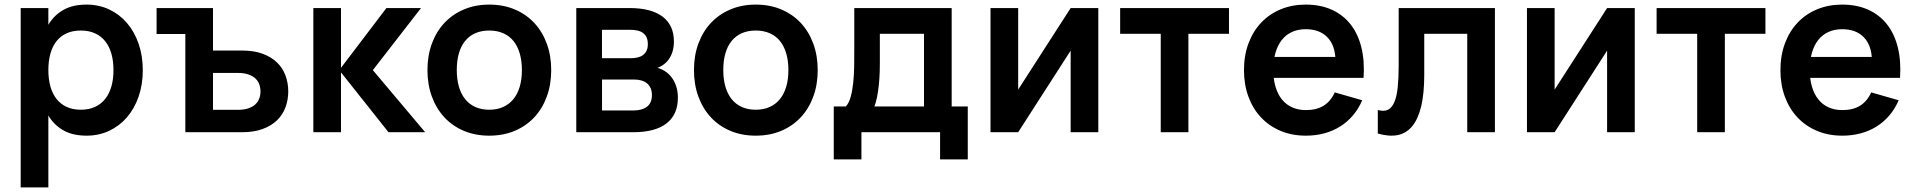

<svg xmlns="http://www.w3.org/2000/svg" viewBox="-20 -575 8325 835"><path d="M70 240V-540H190.3V240ZM356.5 15Q298.6 15 258.9 -6.4Q219.2 -27.8 194.5 -65.8Q169.8 -103.8 159 -156.1Q148.2 -208.4 148.2 -270.2Q148.2 -332.1 159.1 -384.3Q169.9 -436.6 194.7 -474.5Q219.4 -512.3 259.1 -533.7Q298.8 -555 356.5 -555Q409.9 -555 454.7 -534Q499.4 -513 531.9 -475.3Q564.4 -437.6 582.7 -385.1Q601 -332.7 601 -270.2Q601 -207 582.7 -154.5Q564.3 -101.9 531.8 -64.4Q499.2 -26.9 454.5 -6Q409.8 15 356.5 15ZM331.5 -97.8Q367.1 -97.8 393.8 -110.4Q420.6 -122.9 438.3 -145.8Q456 -168.7 464.8 -200.3Q473.5 -231.9 473.5 -270.2Q473.5 -309.3 464.5 -341.2Q455.6 -373 437.8 -395.3Q420.1 -417.7 393.5 -429.9Q367 -442.2 331.5 -442.2Q295 -442.2 268.5 -429.6Q241.9 -417.1 224.6 -394.4Q207.3 -371.8 198.8 -340.2Q190.3 -308.7 190.3 -270.2Q190.3 -230.6 199.3 -198.7Q208.3 -166.8 226.1 -144.4Q243.9 -122 270.2 -109.9Q296.5 -97.8 331.5 -97.8Z M786 -427.2H661V-540H906.3ZM1033 0H786V-540H906.3V-355.2H1033Q1084.6 -355.2 1122.3 -341.2Q1160.1 -327.2 1184.9 -303.1Q1209.7 -279 1221.6 -246.5Q1233.6 -214.1 1233.6 -177.6Q1233.6 -141.1 1221.6 -108.6Q1209.7 -76.2 1184.9 -52Q1160.1 -27.9 1122.3 -14Q1084.6 0 1033 0ZM1014.8 -97.4Q1040.9 -97.4 1059.5 -103.7Q1078.1 -109.9 1089.9 -120.6Q1101.7 -131.3 1107.2 -146Q1112.8 -160.8 1112.8 -177.6Q1112.8 -194.5 1107.2 -209.2Q1101.7 -223.8 1089.9 -234.5Q1078.1 -245.2 1059.5 -251.5Q1040.9 -257.8 1014.8 -257.8H906.3V-97.4Z M1455.3 -269.9 1669.5 0H1829L1601.5 -270L1811 -540H1660.5ZM1342.7 0H1463V-540H1342.7Z M2107.7 15Q2168.4 15 2218 -5.8Q2267.5 -26.5 2303 -64.2Q2338.4 -101.9 2357.8 -154.5Q2377.2 -207 2377.2 -270.2Q2377.2 -333.1 2357.8 -385.5Q2338.5 -438 2303.1 -475.7Q2267.7 -513.4 2218.1 -534.2Q2168.6 -555 2107.7 -555Q2047.4 -555 1997.9 -534.1Q1948.3 -513.2 1913.1 -475.7Q1877.8 -438.2 1858.4 -385.8Q1839 -333.3 1839 -270.2Q1839 -207.2 1858.3 -154.7Q1877.7 -102.2 1912.9 -64.4Q1948.2 -26.6 1997.7 -5.8Q2047.2 15 2107.7 15ZM2107.7 -97.8Q2073.9 -97.8 2047.6 -109.5Q2021.3 -121.2 2003.3 -143.4Q1985.3 -165.6 1975.9 -197.7Q1966.5 -229.8 1966.5 -270.2Q1966.5 -310.8 1975.6 -342.7Q1984.8 -374.7 2002.7 -396.7Q2020.6 -418.8 2046.9 -430.5Q2073.2 -442.2 2107.7 -442.2Q2141.9 -442.2 2168.5 -430.5Q2195 -418.9 2213 -396.8Q2230.9 -374.7 2240.3 -342.6Q2249.7 -310.6 2249.7 -270.2Q2249.7 -229.8 2240.3 -198Q2230.9 -166.2 2212.8 -143.9Q2194.7 -121.7 2168.3 -109.8Q2142 -97.8 2107.7 -97.8Z M2734.2 0H2486.2V-540H2717.8Q2811.8 -540 2861.3 -502.8Q2910.8 -465.5 2910.8 -394.6Q2910.8 -367.6 2903.5 -346.6Q2896.3 -325.6 2883.3 -310.3Q2870.2 -295 2852 -285.5Q2833.8 -276 2811.2 -272V-284Q2837 -283.1 2858.3 -273Q2879.6 -263 2895.2 -245.5Q2910.8 -227.9 2919.4 -203.8Q2928.1 -179.7 2928.1 -150.1Q2928.1 -76.6 2878.6 -38.3Q2829.1 0 2734.2 0ZM2733.8 -94.5Q2771.9 -94.5 2793.5 -110.8Q2815.2 -127.2 2815.2 -161.4Q2815.2 -179 2809.4 -191.8Q2803.7 -204.7 2793.5 -212.8Q2783.3 -221 2769.4 -225Q2755.5 -229.1 2739.2 -229.1H2598.2V-94.5ZM2718.8 -445.5H2598V-321.9H2723.8Q2739.9 -321.9 2753.5 -325.2Q2767 -328.5 2776.8 -335.9Q2786.6 -343.2 2792 -354.8Q2797.4 -366.3 2797.4 -382.8Q2797.4 -400 2792.2 -411.9Q2786.9 -423.8 2776.9 -431.3Q2766.8 -438.9 2752.2 -442.2Q2737.6 -445.5 2718.8 -445.5Z M3266.7 15Q3327.4 15 3377 -5.8Q3426.5 -26.5 3462 -64.2Q3497.4 -101.9 3516.8 -154.5Q3536.2 -207 3536.2 -270.2Q3536.2 -333.1 3516.8 -385.5Q3497.5 -438 3462.1 -475.7Q3426.7 -513.4 3377.1 -534.2Q3327.6 -555 3266.7 -555Q3206.4 -555 3156.9 -534.1Q3107.3 -513.2 3072.1 -475.7Q3036.8 -438.2 3017.4 -385.8Q2998 -333.3 2998 -270.2Q2998 -207.2 3017.3 -154.7Q3036.7 -102.2 3071.9 -64.4Q3107.2 -26.6 3156.7 -5.8Q3206.2 15 3266.7 15ZM3266.7 -97.8Q3232.9 -97.8 3206.6 -109.5Q3180.3 -121.2 3162.3 -143.4Q3144.3 -165.6 3134.9 -197.7Q3125.5 -229.8 3125.5 -270.2Q3125.5 -310.8 3134.6 -342.7Q3143.8 -374.7 3161.7 -396.7Q3179.6 -418.8 3205.9 -430.5Q3232.2 -442.2 3266.7 -442.2Q3300.9 -442.2 3327.5 -430.5Q3354 -418.9 3372 -396.8Q3389.9 -374.7 3399.3 -342.6Q3408.7 -310.6 3408.7 -270.2Q3408.7 -229.8 3399.3 -198Q3389.9 -166.2 3371.8 -143.9Q3353.7 -121.7 3327.3 -109.8Q3301 -97.8 3266.7 -97.8Z M4118.8 -102.8V-540H3695.2V-356Q3695.2 -323.4 3694.8 -286.6Q3694.2 -249.8 3690.7 -215.8Q3687.2 -181.8 3679.6 -153.9Q3672 -126 3657.8 -111.2L3775.8 -95.5Q3782.9 -109.4 3788.7 -130.1Q3794.5 -150.8 3798.4 -176.9Q3802.3 -203 3804.4 -233.6Q3806.4 -264.2 3806.4 -297.3V-428H3998.4V-102.8ZM3606 118.3H3726.3V0H4068.4V118.3H4188.8V-112H4118.8H3658.5H3606Z M4756.5 -540V0H4636.2V-354.8L4408 0H4287.7V-540H4408V-185.2L4636.2 -540Z M5028 0V-428H4851.5V-540H5324.8V-428H5148.3V0Z M5659.3 -96.2Q5625.9 -96.2 5599.6 -108.1Q5573.2 -120 5555 -142.5Q5536.8 -165.1 5527.2 -197.7Q5517.5 -230.2 5517.5 -271.5Q5517.5 -313.1 5527.1 -346Q5536.7 -378.8 5554.8 -401.5Q5572.8 -424.2 5599.1 -436.1Q5625.3 -448 5658.7 -448Q5718.3 -448 5752.3 -413.3Q5786.2 -378.6 5787.8 -315.9L5788.2 -236.3H5910.1Q5915.1 -309.3 5900.7 -368.3Q5886.2 -427.2 5853.9 -468.6Q5821.6 -510 5772.3 -532.5Q5723 -555 5658.7 -555Q5599.1 -555 5549.6 -534.5Q5500.1 -513.9 5464.8 -476.5Q5429.4 -439.2 5409.7 -386.6Q5390 -334 5390 -270Q5390 -206.9 5409.4 -154.3Q5428.8 -101.8 5464.3 -64.2Q5499.8 -26.6 5549.3 -5.8Q5598.9 15 5659.3 15Q5702.1 15 5739.9 4.7Q5777.7 -5.7 5809 -25.4Q5840.2 -45.1 5864.4 -73.7Q5888.5 -102.3 5904.2 -139L5784.8 -173.2Q5767.2 -134.5 5736.4 -115.3Q5705.6 -96.2 5659.3 -96.2ZM5886.1 -327.5H5494.8L5491.7 -236.3H5910.1Z M5972 -96.8Q5998.8 -88.9 6016.2 -97.7Q6033.6 -106.4 6044.1 -131.2Q6054.6 -155.9 6058.7 -196.3Q6062.8 -236.8 6062.8 -291.8V-540H6481.3V0H6361V-428H6174V-250.1Q6174 -167.9 6160.6 -112.3Q6147.2 -56.7 6121.4 -25.8Q6095.6 5.2 6058 12.5Q6020.3 19.8 5972 5.7Z M7089.5 -540V0H6969.2V-354.8L6741 0H6620.7V-540H6741V-185.2L6969.2 -540Z M7361 0V-428H7184.5V-540H7657.8V-428H7481.3V0Z M7992.3 -96.2Q7958.9 -96.2 7932.6 -108.1Q7906.2 -120 7888 -142.5Q7869.8 -165.1 7860.2 -197.7Q7850.5 -230.2 7850.5 -271.5Q7850.5 -313.1 7860.1 -346Q7869.7 -378.8 7887.8 -401.5Q7905.8 -424.2 7932.1 -436.1Q7958.3 -448 7991.7 -448Q8051.3 -448 8085.3 -413.3Q8119.2 -378.6 8120.8 -315.9L8121.2 -236.3H8243.1Q8248.1 -309.3 8233.7 -368.3Q8219.2 -427.2 8186.9 -468.6Q8154.6 -510 8105.3 -532.5Q8056 -555 7991.7 -555Q7932.1 -555 7882.6 -534.5Q7833.1 -513.9 7797.8 -476.5Q7762.4 -439.2 7742.7 -386.6Q7723 -334 7723 -270Q7723 -206.9 7742.4 -154.3Q7761.8 -101.8 7797.3 -64.2Q7832.8 -26.6 7882.3 -5.8Q7931.9 15 7992.3 15Q8035.1 15 8072.9 4.7Q8110.7 -5.7 8142 -25.4Q8173.2 -45.1 8197.4 -73.7Q8221.5 -102.3 8237.2 -139L8117.8 -173.2Q8100.2 -134.5 8069.4 -115.3Q8038.6 -96.2 7992.3 -96.2ZM8219.1 -327.5H7827.8L7824.7 -236.3H8243.1Z"/></svg>

Font: Vela Sans GX ExtLt
Style: Regular
Weight: 200
Designer: Principal design: Mikhail Sharanda - project Manrope.
Design modification: Ravid Balaliev
Foundry: Mikhail Sharanda
Version: Version 1.001